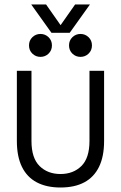

<svg xmlns="http://www.w3.org/2000/svg" viewBox="-20 -822 538 854"><path d="M249 12Q187 12 143.5 -11Q100 -34 77.5 -80Q55 -126 55 -195V-507H120V-195Q120 -119 156 -83.5Q192 -48 249 -48Q306 -48 342 -83.5Q378 -119 378 -195V-507H443V-195Q443 -126 420.5 -80Q398 -34 355 -11Q312 12 249 12ZM338 -569Q317 -569 302 -583.5Q287 -598 287 -620Q287 -642 302 -656.5Q317 -671 338 -671Q359 -671 374 -656.5Q389 -642 389 -620Q389 -598 374 -583.5Q359 -569 338 -569ZM160 -569Q139 -569 124 -583.5Q109 -598 109 -620Q109 -642 124 -656.5Q139 -671 160 -671Q181 -671 196 -656.5Q211 -642 211 -620Q211 -598 196 -583.5Q181 -569 160 -569ZM209 -676 119 -802H185L265 -688H234L314 -802H380L290 -676Z"/></svg>

Font: TikTok Sans Light
Style: Regular
Weight: 300
Version: Version 4.000